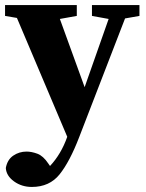

<svg xmlns="http://www.w3.org/2000/svg" viewBox="-22 -503 576 760"><path d="M342 -440V-483H530V-440L473 -430L291 41Q254 137 214 187Q174 237 104 237Q64 237 33.5 215Q3 193 1 162Q7 129 30.5 113Q54 97 83 97Q103 97 126 105.5Q149 114 169 144L176 154Q220 107 244 39V38L45 -432L-2 -440V-483H282V-440L215 -428L313 -158L408 -428Z"/></svg>

Font: Source Serif Pro
Style: Bold
Weight: 700
Designer: Frank Grießhammer
Foundry: Adobe Systems Incorporated
Version: Version 3.001;hotconv 1.0.111;makeotfexe 2.5.65597